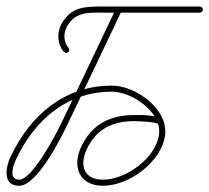

<svg xmlns="http://www.w3.org/2000/svg" viewBox="-22 -571 653 600"><path d="M191.2 -407.9C195.2 -411.3 195.6 -417.3 192.1 -421.3C175.8 -439.9 175.7 -468.5 187.8 -489.2C215.1 -535.4 255.6 -531.5 302.4 -531.5C402.4 -531.5 502.4 -531.5 602.4 -531.5C607.7 -531.5 611.9 -535.8 611.9 -541C611.9 -546.2 607.7 -550.5 602.4 -550.5C602.4 -550.5 602.4 -550.5 602.4 -550.5C502.4 -550.5 402.4 -550.5 302.4 -550.5C248.2 -550.5 202.8 -552.1 171.5 -498.8C155.2 -471.1 156.1 -433.5 177.8 -408.7C181.3 -404.8 187.3 -404.4 191.2 -407.9ZM340.8 -545.1C340.8 -545.1 340.8 -545.1 340.8 -545.1C313.4 -487.4 286 -429.7 258.6 -372.1C229.6 -311 200.4 -250.1 171.1 -189.1C171.1 -189.1 171.1 -189.1 171.1 -189.1C171.1 -189.1 171.1 -189.1 171.1 -189.1C156.1 -157.6 80 -9.5 38 -9.5C3.2 -9.5 19.7 -55 28.1 -73C28.1 -73 28.1 -73 28.1 -73C28 -72.9 28 -72.9 28 -72.9C86.2 -195.7 186.2 -284.5 328.1 -284.5C390.3 -284.5 483.6 -220.9 475 -151.2C465.9 -77.3 371.6 -9.5 300 -9.5C239.7 -9.5 225.7 -54.5 248.9 -104C278.7 -167.8 329.3 -192.5 397.8 -192.5C405.3 -192.5 471.6 -190.2 473 -182.5C474 -177.3 478.9 -173.9 484.1 -174.9C489.2 -175.8 492.7 -180.8 491.7 -185.9C491.7 -185.9 491.7 -185.9 491.7 -185.9C486.5 -214.1 417.8 -211.5 397.8 -211.5C322 -211.5 264.6 -182.6 231.7 -112C202.7 -50 225.7 9.5 300 9.5C381.2 9.5 483.6 -65.4 493.8 -148.8C503.9 -230.4 401.9 -303.5 328.1 -303.5C178.8 -303.5 72.2 -210.5 10.9 -81.1C10.9 -81.1 10.9 -81.1 10.9 -81C10.8 -81 10.8 -81 10.8 -81C-4.1 -48.9 -15.3 9.5 38 9.5C93.8 9.5 168.6 -139.7 188.3 -180.9C188.3 -180.9 188.3 -180.9 188.3 -180.9C188.3 -180.9 188.3 -180.9 188.3 -180.9C217.5 -241.9 246.7 -302.8 275.8 -363.9C303.2 -421.6 330.6 -479.3 358 -536.9C360.3 -541.7 358.2 -547.3 353.5 -549.6C348.8 -551.8 343.1 -549.8 340.8 -545.1Z"/></svg>

Font: FRB American Cursive Extralight
Style: Italic
Weight: 200
Italic angle: -25°
Version: Version 2.0;Modular Font Editor K font №1